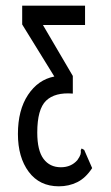

<svg xmlns="http://www.w3.org/2000/svg" viewBox="-20 -643 390 675"><path d="M187 12Q119 12 81 -39Q43 -90 43 -172Q43 -256 78.5 -309.5Q114 -363 171 -374L58 -557V-623H279V-555H131L236 -376V-314Q173 -319 142 -289Q111 -259 111 -177Q111 -114 133 -84.5Q155 -55 194 -55Q230 -55 252 -80Q261 -93 263 -100Q265 -107 264 -115L267 -121L276 -116L304 -52Q281 -17 251.5 -2.5Q222 12 187 12Z"/></svg>

Font: Inconsolata ExtraCondensed Medium
Style: Regular
Weight: 500
Width: 2
Monospace: yes
Designer: Raph Levien, Cyreal, Brenton Simpson
Foundry: Raph Levien, Cyreal, Google
Version: Version 3.001; ttfautohint (v1.8.2.53-6de2)